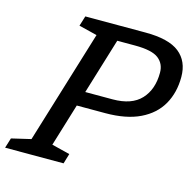

<svg xmlns="http://www.w3.org/2000/svg" viewBox="-124 -814 935 920"><g transform="rotate(15 344.0 -353.5)"><path d="M194.5 -72.5 284.5 -50 269.5 0H-20.5L-5 -50L91 -72.5L263 -634.5L172.5 -657L188 -707H487Q602.5 -707 655 -665.2Q707.5 -623.5 707.5 -545.5Q707.5 -468 674 -409Q640.5 -350 572.2 -317Q504 -284 400 -284H259ZM417 -357Q511.5 -357 557.5 -406.5Q603.5 -456 603.5 -539Q603.5 -583.5 570.8 -608.8Q538 -634 454 -634H366L281.5 -357Z"/></g></svg>

Font: Newsreader Caption
Style: Italic
Weight: 400
Italic angle: -17°
Designer: Hugues Gentile
Foundry: Production Type
Version: Version 1.001